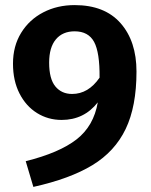

<svg xmlns="http://www.w3.org/2000/svg" viewBox="-20 -707 592 754"><path d="M516 -426Q516 -289 473.5 -200.5Q431 -112 343 -58.5Q255 -5 111 27L81 -74Q213 -107 280.5 -159.5Q348 -212 364 -305Q310 -236 222 -236Q169 -236 125.5 -263Q82 -290 56.5 -340Q31 -390 31 -457Q31 -526 63 -578Q95 -630 150 -658.5Q205 -687 273 -687Q391 -687 453.5 -616Q516 -545 516 -426ZM371 -402Q372 -501 349.5 -542.5Q327 -584 273 -584Q226 -584 199.5 -552.5Q173 -521 173 -461Q173 -397 197.5 -367.5Q222 -338 263 -338Q327 -338 371 -402Z"/></svg>

Font: Wolseley Sans SemiBold
Style: Regular
Weight: 600
Designer: Carrois Corporate & Edenspiekermann AG
Foundry: Carrois Corporate GbR & Edenspiekermann AG
Version: Version 4.202